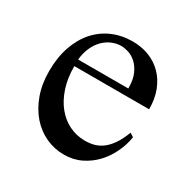

<svg xmlns="http://www.w3.org/2000/svg" viewBox="-117 -567 677 689"><g transform="rotate(30 222.0 -223.0)"><path d="M416 -163.6Q411.1 -130.9 396 -98.9Q380.9 -66.9 357.4 -41.7Q334 -16.6 302.2 -1Q270.5 14.6 231.9 14.6Q192.4 14.6 156.7 -1.7Q121.1 -18.1 94.5 -48.6Q67.9 -79.1 52.2 -122.3Q36.6 -165.5 36.6 -218.8Q36.6 -275.4 52 -320.3Q67.4 -365.2 95 -396.5Q122.6 -427.7 160.6 -444.3Q198.7 -460.9 244.1 -460.9Q281.2 -460.9 312.7 -448.5Q344.2 -436 367.2 -412.6Q390.1 -389.2 403.1 -355.5Q416 -321.8 416 -279.3H106Q106 -229.5 119.1 -189.9Q132.3 -150.4 154.8 -123Q177.2 -95.7 206.8 -81.3Q236.3 -66.9 269 -66.4Q291 -65.9 309.8 -71Q328.6 -76.2 344.7 -88.6Q360.8 -101.1 374.8 -121.8Q388.7 -142.6 400.4 -173.3ZM314 -306.6Q314 -343.8 303.2 -366.9Q292.5 -390.1 277.3 -403.3Q262.2 -416.5 245.6 -421.4Q229 -426.3 216.8 -426.3Q197.3 -426.3 178.5 -418.5Q159.7 -410.6 144.5 -395.5Q129.4 -380.4 119.1 -357.9Q108.9 -335.4 106 -306.6Z"/></g></svg>

Font: Doulos SIL Cyr
Style: Regular
Weight: 400
Designer: Walt Agee, Victor Gaultney, Peter Martin, Debbi Hosken, Becca Hirsbrunner
Foundry: SIL International
Version: Version 5.000